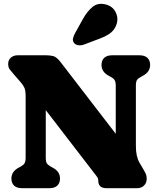

<svg xmlns="http://www.w3.org/2000/svg" viewBox="-20 -991 836 1011"><path d="M296 -51Q296 -27.5 282 -13.8Q268 0 238.5 0H97.5Q68 0 54 -13.8Q40 -27.5 40 -51Q40 -87.5 78 -108L89 -114Q103 -121.5 109 -130.8Q115 -140 115 -161V-483Q115 -513.5 108.8 -528Q102.5 -542.5 89 -558L54 -598Q40 -614 31.5 -625.2Q23 -636.5 23 -654.5Q23 -675 37.2 -687.5Q51.5 -700 74 -700H221Q245 -700 261.8 -695.2Q278.5 -690.5 299 -664L589.5 -286.5V-539Q589.5 -560 583.5 -569.2Q577.5 -578.5 563.5 -586L552.5 -592Q514.5 -612.5 514.5 -649Q514.5 -672.5 528.5 -686.2Q542.5 -700 572 -700H713Q742.5 -700 756.5 -686.2Q770.5 -672.5 770.5 -649Q770.5 -612.5 732.5 -592L721.5 -586Q706.5 -578 701 -569.2Q695.5 -560.5 695.5 -539V-222Q695.5 -167 714.5 -134.5L731.5 -105.5Q743.5 -85 748 -74.8Q752.5 -64.5 752.5 -50.5Q752.5 -27.5 738.2 -13.8Q724 0 701.5 0H541Q497.5 0 497.5 -39.5Q497.5 -52 489.2 -62.5Q481 -73 461.5 -98.5L221 -411V-161Q221 -139.5 226.5 -131Q232 -122.5 247 -114L258 -108Q296 -87.5 296 -51ZM415.5 -889Q439 -931.5 467.5 -954.8Q496 -978 537 -967.5Q572.5 -958 588 -928.8Q603.5 -899.5 595.5 -869Q587.5 -839.5 566.2 -821Q545 -802.5 502 -786.5L422.5 -756.5Q408.5 -751 393.5 -752.8Q378.5 -754.5 370 -764.5Q361.5 -776 364.5 -789Q367.5 -802 375 -816Z"/></svg>

Font: Fraunces 9pt SuperSoft Black
Style: Regular
Weight: 900
Version: Version 1.000;[b76b70a41]